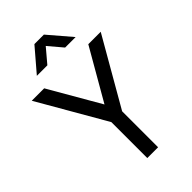

<svg xmlns="http://www.w3.org/2000/svg" viewBox="-278 -1038 1131 1131"><g transform="rotate(-45 287.0 -472.5)"><path d="M326 -945H247L125 -802.5H212.5L286.5 -890L360.5 -802.5H448ZM332.5 0V-299.5L574.5 -720H471L287.5 -401.5L103.5 -720H0L242.5 -299.5V0Z"/></g></svg>

Font: Hauora Medium
Style: Regular
Weight: 500
Designer: Wayne Shih
Foundry: WCYS
Version: Version 1.001;hotconv 1.0.109;makeotfexe 2.5.65596